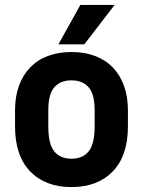

<svg xmlns="http://www.w3.org/2000/svg" viewBox="-20 -750 580 779"><path d="M270 9Q164 9 102.5 -54.5Q41 -118 41 -237V-303Q41 -358 57 -402Q73 -446 102.5 -476.5Q132 -507 174.5 -523Q217 -539 270 -539Q323 -539 365.5 -523Q408 -507 437.5 -476.5Q467 -446 483 -402Q499 -358 499 -303V-237Q499 -118 437.5 -54.5Q376 9 270 9ZM270 -106Q315 -106 339.5 -135.5Q364 -165 364 -237V-303Q364 -368 339.5 -396Q315 -424 270 -424Q225 -424 200.5 -396Q176 -368 176 -303V-237Q176 -165 200.5 -135.5Q225 -106 270 -106ZM306 -730H445L322 -570H217Z"/></svg>

Font: Golos UI
Style: Bold
Weight: 700
Designer: A.Korolkova, Vitaly Kuzmin
Foundry: ParaType Ltd
Version: Version 2.000